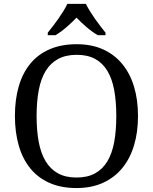

<svg xmlns="http://www.w3.org/2000/svg" viewBox="-20 -951 782 981"><path d="M685.1 -357.9Q685.1 -275.4 664.6 -207.5Q644 -139.6 604 -91.3Q564 -43 505.4 -16.6Q446.8 9.8 371.1 9.8Q291.5 9.8 232.4 -16.6Q173.3 -43 134.3 -91.3Q95.2 -139.6 75.7 -207.8Q56.2 -275.9 56.2 -358.9Q56.2 -441.9 75.7 -509.5Q95.2 -577.1 134.3 -625Q173.3 -672.9 232.9 -699Q292.5 -725.1 372.1 -725.1Q447.8 -725.1 505.9 -699Q564 -672.9 604 -624.8Q644 -576.7 664.6 -509Q685.1 -441.4 685.1 -357.9ZM167 -357.9Q167 -283.7 178 -225.3Q189 -167 213.4 -126.7Q237.8 -86.4 276.6 -65.2Q315.4 -43.9 371.1 -43.9Q426.8 -43.9 465.6 -65.2Q504.4 -86.4 528.6 -126.7Q552.7 -167 563.5 -225.3Q574.2 -283.7 574.2 -357.9Q574.2 -432.1 563.5 -490.5Q552.7 -548.8 528.6 -588.9Q504.4 -628.9 466.1 -649.9Q427.7 -670.9 372.1 -670.9Q316.4 -670.9 277.3 -649.9Q238.3 -628.9 213.6 -588.9Q189 -548.8 178 -490.5Q167 -432.1 167 -357.9ZM224.1 -784.2Q235.8 -798.3 250 -816.9Q264.2 -835.4 278.1 -855.2Q292 -875 304.2 -894.8Q316.4 -914.6 324.2 -931.2H418.9Q426.8 -914.6 439 -894.8Q451.2 -875 465.1 -855.2Q479 -835.4 493.2 -816.9Q507.3 -798.3 519 -784.2V-771H480Q451.2 -787.6 422.4 -812.3Q393.6 -836.9 371.1 -860.8Q348.1 -836.9 319.8 -812.3Q291.5 -787.6 263.2 -771H224.1Z"/></svg>

Font: Sahl Naskh
Style: Regular
Weight: 400
Designer: Pascal Zoghbi
Version: Version 1.001